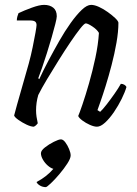

<svg xmlns="http://www.w3.org/2000/svg" viewBox="-20 -520 564 788"><path d="M119 0Q107 0 89 -8.5Q71 -17 55.5 -28Q40 -39 38 -46Q41 -59 50 -90.5Q59 -122 71.5 -166Q84 -210 98 -259Q107 -292 114 -326Q121 -360 125.5 -385.5Q130 -411 130 -417Q130 -427 124 -431.5Q118 -436 103 -436H49Q49 -444 51.5 -453Q54 -462 56 -466Q79 -477 110.5 -488.5Q142 -500 161 -500Q184 -500 198.5 -488.5Q213 -477 213 -453Q213 -445 207 -421.5Q201 -398 192 -366.5Q183 -335 172.5 -302Q162 -269 152.5 -241.5Q143 -214 137 -199L141 -195Q157 -230 178.5 -270.5Q200 -311 223 -351.5Q246 -392 270 -425.5Q294 -459 315.5 -479.5Q337 -500 354 -500Q368 -500 386.5 -491.5Q405 -483 423 -470Q441 -457 453 -445.5Q465 -434 466 -427Q466 -390 458 -344.5Q450 -299 438 -253Q426 -207 413.5 -167Q401 -127 391.5 -100.5Q382 -74 380 -68L391 -61Q401 -70 417 -90.5Q433 -111 449.5 -134.5Q466 -158 476 -176Q484 -176 490.5 -172Q497 -168 499 -163Q493 -142 479.5 -114.5Q466 -87 448 -60.5Q430 -34 411.5 -17Q393 0 378 0Q366 0 349 -7.5Q332 -15 318 -25.5Q304 -36 301 -44Q306 -55 318.5 -91.5Q331 -128 345.5 -178.5Q360 -229 371.5 -283Q383 -337 386 -385Q378 -399 359 -411.5Q340 -424 332 -424Q326 -424 309 -402.5Q292 -381 269 -347Q246 -313 221 -273Q196 -233 173.5 -195.5Q151 -158 137 -130Q128 -99 128 -67Q128 -54 130 -40.5Q132 -27 135 -14Q133 -11 129 -7Q125 -3 119 0ZM168 248Q155 248 144 241.5Q133 235 130 227Q172 205 199 173Q188 170 176 159.5Q164 149 156 135Q148 121 148 109Q148 98 164.5 85Q181 72 201 62Q221 52 230 52Q239 52 248 64Q257 76 263.5 91.5Q270 107 270 118Q270 130 256.5 151Q243 172 224 194.5Q205 217 188.5 232.5Q172 248 168 248Z"/></svg>

Font: Texturina 72pt 72pt Regular
Style: Italic
Weight: 400
Italic angle: -11°
Designer: Guillermo Torres Carreño
Foundry: Omnibus-Type
Version: Version 1.002; ttfautohint (v1.8.3)